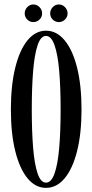

<svg xmlns="http://www.w3.org/2000/svg" viewBox="-20 -852 422 882"><path d="M191.5 11Q142.5 11 106.2 -33.2Q70 -77.5 50 -158.2Q30 -239 30 -349Q30 -459.5 50 -540.8Q70 -622 106.2 -666.5Q142.5 -711 191.5 -711Q240.5 -711 277.2 -666.5Q314 -622 334.2 -540.8Q354.5 -459.5 354.5 -349Q354.5 -239 334.2 -158.2Q314 -77.5 277.2 -33.2Q240.5 11 191.5 11ZM191.5 -13Q215.5 -13 230.5 -55Q245.5 -97 252 -172.5Q258.5 -248 258.5 -349Q258.5 -450 252 -526Q245.5 -602 230.5 -644.5Q215.5 -687 191.5 -687Q167 -687 152.8 -644.5Q138.5 -602 132.2 -526Q126 -450 126 -349Q126 -248 132.2 -172.5Q138.5 -97 152.8 -55Q167 -13 191.5 -13ZM250.5 -750.5Q234 -750.5 222.2 -762.2Q210.5 -774 210.5 -790Q210.5 -807 222.2 -819.2Q234 -831.5 250.5 -831.5Q266.5 -831.5 278.5 -819.2Q290.5 -807 290.5 -790Q290.5 -774 278.5 -762.2Q266.5 -750.5 250.5 -750.5ZM133 -750.5Q117 -750.5 105.2 -762.2Q93.5 -774 93.5 -790Q93.5 -807 105.2 -819.2Q117 -831.5 133 -831.5Q149.5 -831.5 161.5 -819.2Q173.5 -807 173.5 -790Q173.5 -774 161.5 -762.2Q149.5 -750.5 133 -750.5Z"/></svg>

Font: Imbue 50pt Medium
Style: Regular
Weight: 500
Designer: Tyler Finck
Foundry: Etcetera Type Company
Version: Version 1.102; ttfautohint (v1.8.3)